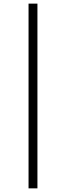

<svg xmlns="http://www.w3.org/2000/svg" viewBox="-20 -786 362 1054"><path d="M136.7 248V-766.1H185.5V248Z"/></svg>

Font: Doulos SIL CyrE
Style: Regular
Weight: 400
Designer: Walt Agee, Victor Gaultney, Peter Martin, Debbi Hosken, Becca Hirsbrunner
Foundry: SIL International
Version: Version 5.000